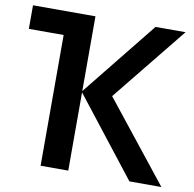

<svg xmlns="http://www.w3.org/2000/svg" viewBox="-80 -795 882 875"><g transform="rotate(10 361.5 -357.0)"><path d="M709 -714 430 -369 723 0H575L292 -362V0H164V-605H3V-714H292V-368L570 -714Z"/></g></svg>

Font: Noto Sans SemiBold
Style: Regular
Weight: 600
Designer: Monotype Design Team
Foundry: Monotype Imaging Inc.
Version: Version 2.007